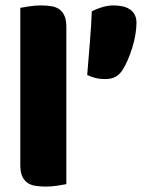

<svg xmlns="http://www.w3.org/2000/svg" viewBox="-20 -681 544 709"><path d="M432 -422Q421 -405 406 -397Q391 -389 368 -389Q349 -389 333 -393Q317 -397 302 -404Q307 -465 312 -526Q317 -587 319 -639Q333 -647 355.5 -654Q378 -661 399 -661Q415 -661 430.5 -658Q446 -655 458 -647.5Q470 -640 477 -627.5Q484 -615 484 -597Q484 -577 480 -553Q476 -529 468.5 -505Q461 -481 451.5 -459Q442 -437 432 -422ZM225 -1Q214 1 192.5 4.5Q171 8 149 8Q127 8 109.5 5Q92 2 80 -7Q68 -16 61.5 -31.5Q55 -47 55 -72V-652Q66 -654 87.5 -657.5Q109 -661 131 -661Q153 -661 170.5 -658Q188 -655 200 -646Q212 -637 218.5 -621.5Q225 -606 225 -581Z"/></svg>

Font: Baloo Chettan
Style: Regular
Weight: 400
Designer: Maithili Shingre and Ek Type
Foundry: Ek Type
Version: Version 1.443;PS 1.000;hotconv 16.6.51;makeotf.lib2.5.65220;